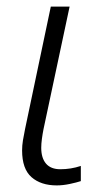

<svg xmlns="http://www.w3.org/2000/svg" viewBox="-20 -552 323 582"><path d="M152 10Q104 10 75.5 -15Q47 -40 47 -96Q47 -111 49.5 -126.5Q52 -142 56 -161L134 -532H191L112 -161Q109 -146 107 -131Q105 -116 105 -104Q105 -73 119.5 -56Q134 -39 163 -39Q179 -39 194.5 -41.5Q210 -44 225 -49V-3Q213 1 192 5.5Q171 10 152 10Z"/></svg>

Font: Noto Sans Display Light
Style: Italic
Weight: 300
Italic angle: -12°
Designer: Monotype Design Team
Foundry: Monotype Imaging Inc.
Version: Version 2.003